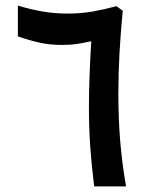

<svg xmlns="http://www.w3.org/2000/svg" viewBox="-20 -662 540 682"><path d="M199.7 -502.4Q157.7 -502.4 121.6 -510.3Q85.4 -518.1 43.5 -532.7V-642.1Q85.4 -629.4 128.7 -621.6Q171.9 -613.8 219.2 -613.8Q267.1 -613.8 309.1 -621.1Q351.1 -628.4 393.6 -640.1L416 -624Q408.7 -548.3 404.5 -474.6Q400.4 -400.9 400.4 -328.1Q400.4 -243.2 406.7 -164.1Q413.1 -85 427.7 0H314.5Q304.7 -79.6 300.3 -144.5Q295.9 -209.5 295.9 -279.8Q295.9 -335 298.1 -394Q300.3 -453.1 304.2 -515.6Q268.6 -507.8 248.8 -505.1Q229 -502.4 199.7 -502.4Z"/></svg>

Font: Vazirmatn UI Medium
Style: Regular
Weight: 500
Designer: Saber Rastikerdar
Foundry: Saber Rastikerdar
Version: Version 33.003